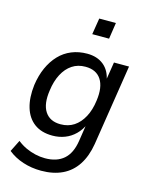

<svg xmlns="http://www.w3.org/2000/svg" viewBox="-130 -786 826 1058"><g transform="rotate(15 282.5 -257.5)"><path d="M209 189Q154 189 105 173Q56 157 19 127L52 61Q76 80 102 92Q128 104 156 110.5Q184 117 212 117Q279 117 318.5 82.5Q358 48 369 -23L385 -127H390Q374 -90 348 -64.5Q322 -39 289 -26.5Q256 -14 219 -14Q156 -14 115.5 -44Q75 -74 58.5 -129Q42 -184 51 -258Q59 -314 79 -358.5Q99 -403 129.5 -435Q160 -467 200.5 -483.5Q241 -500 289 -500Q346 -500 383 -470Q420 -440 430 -384H426L443 -491H529L457 -30Q445 42 413 91Q381 140 329.5 164.5Q278 189 209 189ZM246 -86Q290 -86 322.5 -107.5Q355 -129 376.5 -169Q398 -209 405 -264Q416 -342 388 -385Q360 -428 298 -428Q255 -428 222.5 -406.5Q190 -385 169 -345Q148 -305 141 -251Q129 -172 157 -129Q185 -86 246 -86ZM287 -611 302 -704H397L383 -611Z"/></g></svg>

Font: Nunito Sans 10pt SemiCondensed Medium
Style: Italic
Weight: 500
Width: 4
Italic angle: -9°
Designer: Vernon Adams
Foundry: Vernon Adams
Version: Version 3.101;gftools[0.9.27]